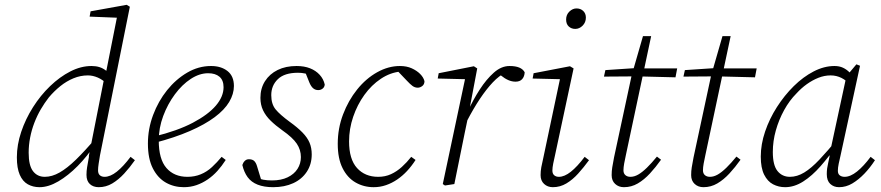

<svg xmlns="http://www.w3.org/2000/svg" viewBox="-20 -764 3657 797"><path d="M144 13Q117 13 95.5 1Q74 -11 62 -38.5Q50 -66 50 -111Q50 -163 68 -216.5Q86 -270 117 -319Q148 -368 188 -406.5Q228 -445 272 -467.5Q316 -490 360 -490Q378 -490 392.5 -485.5Q407 -481 420 -471Q433 -461 446 -445L427 -413Q407 -433 386 -442Q365 -451 345 -451Q314 -451 285 -439Q256 -427 230.5 -406.5Q205 -386 183 -360Q165 -337 149.5 -310.5Q134 -284 122.5 -254Q111 -224 105 -192.5Q99 -161 99 -130Q99 -77 117 -53.5Q135 -30 166 -30Q196 -30 227.5 -48Q259 -66 295.5 -101.5Q332 -137 376 -189L386 -165H375Q342 -115 302.5 -75Q263 -35 222 -11Q181 13 144 13ZM390 13Q367 13 353 0Q339 -13 339 -38Q339 -54 341.5 -69.5Q344 -85 349 -112V-118L413 -442L419 -458L468 -705L478 -690L352 -695L356 -717L506 -744L519 -736L395 -119Q392 -101 389.5 -84.5Q387 -68 387 -57Q387 -43 394.5 -36.5Q402 -30 414 -30Q438 -30 465 -51.5Q492 -73 522 -113L540 -99Q519 -69 495.5 -43.5Q472 -18 446 -2.5Q420 13 390 13Z M743 13Q702 13 668.5 -6Q635 -25 614.5 -65Q594 -105 594 -168Q594 -229 615.5 -286.5Q637 -344 673.5 -389.5Q710 -435 757 -462.5Q804 -490 856 -490Q898 -490 924.5 -469Q951 -448 951 -407Q951 -374 931.5 -341Q912 -308 871 -277.5Q830 -247 768 -220Q706 -193 622 -171L619 -197Q717 -221 780.5 -254.5Q844 -288 876 -325.5Q908 -363 908 -402Q908 -431 891 -445.5Q874 -460 844 -460Q808 -460 772 -436.5Q736 -413 706 -372.5Q676 -332 657.5 -282.5Q639 -233 639 -181Q639 -103 671 -66.5Q703 -30 758 -30Q788 -30 813.5 -40.5Q839 -51 860 -70.5Q881 -90 900 -113L917 -100Q901 -75 882.5 -54.5Q864 -34 842 -19Q820 -4 795.5 4.5Q771 13 743 13Z M1114 13Q1076 13 1049.5 2.5Q1023 -8 1008 -28.5Q993 -49 986 -79Q989 -89 996 -96Q1003 -103 1013 -103Q1028 -103 1035.5 -95.5Q1043 -88 1047 -74L1068 -5L1039 -29Q1057 -21 1073 -18Q1089 -15 1109 -15Q1147 -15 1174 -28Q1201 -41 1215 -63Q1229 -85 1229 -112Q1229 -142 1212 -167.5Q1195 -193 1152 -223Q1124 -243 1103.5 -263Q1083 -283 1072 -306Q1061 -329 1061 -358Q1061 -397 1080 -427Q1099 -457 1132.5 -473.5Q1166 -490 1211 -490Q1243 -490 1267 -480.5Q1291 -471 1307 -453.5Q1323 -436 1328 -413Q1327 -402 1319 -396Q1311 -390 1301 -390Q1289 -390 1280 -397.5Q1271 -405 1264 -422L1242 -477L1272 -452Q1260 -456 1246 -459Q1232 -462 1217 -462Q1161 -462 1133.5 -435.5Q1106 -409 1106 -369Q1106 -332 1124 -310Q1142 -288 1183 -258Q1215 -235 1235.5 -214Q1256 -193 1265 -171.5Q1274 -150 1274 -123Q1274 -82 1253.5 -51Q1233 -20 1197 -3.5Q1161 13 1114 13Z M1531 13Q1490 13 1456 -6.5Q1422 -26 1402 -66Q1382 -106 1382 -167Q1382 -231 1404 -289Q1426 -347 1462.5 -392.5Q1499 -438 1545.5 -464Q1592 -490 1640 -490Q1668 -490 1689 -480.5Q1710 -471 1724 -457Q1738 -443 1742 -427Q1742 -414 1733 -407Q1724 -400 1714 -400Q1702 -400 1692 -407.5Q1682 -415 1669 -429L1626 -474H1658V-467H1643Q1600 -463 1561 -437Q1522 -411 1492.5 -370Q1463 -329 1446 -279Q1429 -229 1429 -177Q1429 -103 1462 -66.5Q1495 -30 1550 -30Q1579 -30 1603 -41Q1627 -52 1648 -71Q1669 -90 1687 -113L1705 -100Q1689 -75 1670 -54.5Q1651 -34 1629 -19Q1607 -4 1582.5 4.5Q1558 13 1531 13Z M1918 -261 1911 -302H1922Q1944 -350 1971.5 -392.5Q1999 -435 2030 -462.5Q2061 -490 2095 -490Q2120 -490 2135.5 -483.5Q2151 -477 2158 -464Q2157 -446 2147.5 -435.5Q2138 -425 2120 -425Q2105 -425 2090 -431.5Q2075 -438 2059 -451L2045 -462L2087 -467L2079 -463Q2052 -450 2025.5 -422Q1999 -394 1972 -353.5Q1945 -313 1918 -261ZM1818 0 1913 -448 1922 -435 1797 -438 1801 -460 1947 -489 1961 -480 1929 -311 1928 -303 1909 -212Q1898 -159 1887.5 -106Q1877 -53 1866 0L1827 6Z M2224 -37Q2224 -54 2227 -70Q2230 -86 2236 -112L2307 -448L2317 -435L2191 -438L2195 -460L2346 -489L2361 -480L2284 -120Q2280 -103 2276.5 -85.5Q2273 -68 2273 -56Q2273 -43 2280.5 -36.5Q2288 -30 2300 -30Q2323 -30 2349.5 -51Q2376 -72 2407 -113L2425 -99Q2403 -69 2380 -43.5Q2357 -18 2331 -2.5Q2305 13 2275 13Q2253 13 2238.5 -0.5Q2224 -14 2224 -37ZM2368 -644Q2352 -644 2341 -654Q2330 -664 2330 -683Q2330 -703 2343.5 -716Q2357 -729 2373 -729Q2390 -729 2401 -718.5Q2412 -708 2412 -691Q2412 -671 2398.5 -657.5Q2385 -644 2368 -644Z M2487 -446 2493 -473 2628 -482 2629 -480H2791L2784 -443L2626 -447H2624ZM2570 13Q2548 13 2533.5 -0.5Q2519 -14 2519 -37Q2519 -54 2521.5 -69.5Q2524 -85 2529 -111L2602 -451L2649 -614H2683L2578 -120Q2574 -102 2571 -85.5Q2568 -69 2568 -57Q2568 -44 2576 -37Q2584 -30 2597 -30Q2613 -30 2629.5 -39.5Q2646 -49 2665.5 -68Q2685 -87 2707 -114L2724 -101Q2702 -70 2678 -44Q2654 -18 2627.5 -2.5Q2601 13 2570 13Z M2817 -446 2823 -473 2958 -482 2959 -480H3121L3114 -443L2956 -447H2954ZM2900 13Q2878 13 2863.5 -0.5Q2849 -14 2849 -37Q2849 -54 2851.5 -69.5Q2854 -85 2859 -111L2932 -451L2979 -614H3013L2908 -120Q2904 -102 2901 -85.5Q2898 -69 2898 -57Q2898 -44 2906 -37Q2914 -30 2927 -30Q2943 -30 2959.5 -39.5Q2976 -49 2995.5 -68Q3015 -87 3037 -114L3054 -101Q3032 -70 3008 -44Q2984 -18 2957.5 -2.5Q2931 13 2900 13Z M3239 13Q3212 13 3189 1Q3166 -11 3152 -39Q3138 -67 3138 -114Q3138 -165 3156 -218Q3174 -271 3205 -319.5Q3236 -368 3275 -406.5Q3314 -445 3357.5 -467.5Q3401 -490 3444 -490Q3464 -490 3479 -483Q3494 -476 3506 -464Q3518 -452 3528 -434L3511 -410Q3494 -430 3473 -440.5Q3452 -451 3428 -451Q3402 -451 3377 -441Q3352 -431 3329 -414.5Q3306 -398 3286 -376Q3257 -347 3235 -307Q3213 -267 3200.5 -222.5Q3188 -178 3188 -133Q3188 -78 3207.5 -54Q3227 -30 3259 -30Q3289 -30 3318.5 -48Q3348 -66 3381.5 -101.5Q3415 -137 3458 -189L3464 -165H3457Q3422 -115 3386.5 -74.5Q3351 -34 3314 -10.5Q3277 13 3239 13ZM3463 13Q3441 13 3426.5 -0.5Q3412 -14 3412 -41Q3412 -54 3413.5 -65Q3415 -76 3418 -88.5Q3421 -101 3424 -117L3423 -121L3494 -450L3498 -453L3535 -497L3550 -491L3469 -118Q3465 -101 3461.5 -84.5Q3458 -68 3458 -55Q3458 -42 3466 -36Q3474 -30 3486 -30Q3510 -30 3537.5 -52Q3565 -74 3594 -113L3612 -99Q3592 -68 3568 -43Q3544 -18 3518 -2.5Q3492 13 3463 13Z"/></svg>

Font: Source Serif 4 18pt Light
Style: Italic
Weight: 300
Italic angle: -12°
Designer: Frank Grießhammer
Foundry: Adobe Systems Incorporated
Version: Version 4.004;hotconv 1.0.116;makeotfexe 2.5.65601